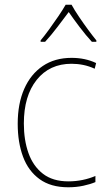

<svg xmlns="http://www.w3.org/2000/svg" viewBox="-20 -783 454 813"><path d="M269 10Q195 10 147.5 -24.5Q100 -59 77.5 -119.5Q55 -180 55 -259Q55 -344 82.5 -406.5Q110 -469 161 -503.5Q212 -538 283 -538Q341 -538 387 -516L381 -492Q357 -503 332.5 -508Q308 -513 283 -513Q190 -513 135.5 -445Q81 -377 81 -260Q81 -190 100.5 -135Q120 -80 161.5 -47.5Q203 -15 270 -15Q300 -15 329.5 -21Q359 -27 384 -38V-12Q363 -3 333 3.5Q303 10 269 10ZM283 -763Q295 -741 314.5 -712Q334 -683 354 -656Q374 -629 388 -612V-606H369Q344 -633 317.5 -668Q291 -703 271 -732Q250 -704 223 -668.5Q196 -633 171 -606H152V-612Q168 -631 188 -658.5Q208 -686 227 -714Q246 -742 258 -763Z"/></svg>

Font: Noto Sans SemiCondensed Thin
Style: Regular
Weight: 100
Width: 4
Designer: Monotype Design Team
Foundry: Monotype Imaging Inc.
Version: Version 2.013; ttfautohint (v1.8.4.7-5d5b)